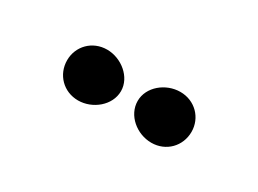

<svg xmlns="http://www.w3.org/2000/svg" viewBox="-24 -868 657 488"><g transform="rotate(30 304.5 -623.5)"><path d="M280 -624C280 -665 239 -698 197 -698C154 -698 122 -665 122 -624C122 -582 154 -549 197 -549C239 -549 280 -582 280 -624ZM487 -624C487 -665 455 -698 412 -698C369 -698 329 -665 329 -624C329 -582 369 -549 412 -549C455 -549 487 -582 487 -624Z"/></g></svg>

Font: Falling Sky
Style: Bd+
Weight: 400
Designer: Paul D. Hunt
Foundry: Adobe Systems Incorporated
Version: Version 1.02